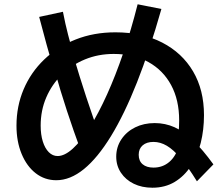

<svg xmlns="http://www.w3.org/2000/svg" viewBox="-20 -830 1040 897"><path d="M692 47Q643 47 605 28.5Q567 10 545 -23Q523 -56 523 -98Q523 -143 547 -179Q571 -215 611.5 -235Q652 -255 703 -255Q752 -255 795.5 -235.5Q839 -216 883 -173.5Q927 -131 977 -62L900 17Q858 -51 824 -91Q790 -131 759.5 -149Q729 -167 697 -167Q665 -167 646.5 -151Q628 -135 628 -107Q628 -78 646.5 -62.5Q665 -47 697 -47Q740 -47 771 -73.5Q802 -100 815 -148H805Q811 -172 814 -205Q817 -238 817 -268Q817 -363 779.5 -432.5Q742 -502 673.5 -540Q605 -578 511 -578Q439 -578 377 -552.5Q315 -527 268.5 -481Q222 -435 196 -374.5Q170 -314 170 -243Q170 -201 180 -169Q190 -137 208 -119Q226 -101 249 -101Q282 -101 320.5 -136Q359 -171 399.5 -235.5Q440 -300 480 -388.5Q520 -477 556.5 -584Q593 -691 623 -810L734 -788Q679 -594 620 -445Q561 -296 498.5 -194Q436 -92 372 -40Q308 12 243 12Q189 12 147 -20.5Q105 -53 81 -111Q57 -169 57 -243Q57 -334 90.5 -413Q124 -492 186.5 -552Q249 -612 333.5 -645.5Q418 -679 519 -679Q645 -679 738 -631Q831 -583 882 -496.5Q933 -410 933 -292Q933 -224 918 -163Q903 -102 872 -54.5Q841 -7 796 20Q751 47 692 47ZM358 -125Q323 -220 292.5 -313Q262 -406 235 -502L233 -501Q215 -559 198 -620.5Q181 -682 163 -751L274 -775Q285 -718 298 -668Q311 -618 325 -570L323 -569Q351 -474 382.5 -378Q414 -282 452 -178Z"/></svg>

Font: M PLUS 2 SemiBold
Style: Regular
Weight: 600
Designer: Coji Morishita
Foundry: UNDERFOREST DESIGN
Version: Version 1.001